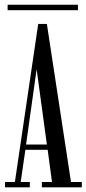

<svg xmlns="http://www.w3.org/2000/svg" viewBox="-20 -804 371 824"><path d="M12.7 -760.3V-783.7H314.5V-760.3ZM1.5 0V-22.9H43.9L144 -701.2H181.2L284.7 -22.9H331.1V0H159.7V-22.9H203.1L184.6 -161.1H88.9L68.8 -22.9H107.9V0ZM91.8 -183.6H181.2L137.2 -506.8Z"/></svg>

Font: Imbue
Style: Regular
Weight: 400
Designer: Tyler Finck
Foundry: Etcetera Type Company
Version: Version 0.910